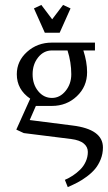

<svg xmlns="http://www.w3.org/2000/svg" viewBox="-20 -556 436 776"><path d="M45.9 -32.2 102.1 -157.2Q47.9 -194.3 47.9 -255.9Q47.9 -309.1 89.4 -346.4Q130.9 -383.8 189.9 -383.8H363.8V-352.1H316.9Q332 -305.7 332 -264.2Q332 -206.1 290.5 -167Q249 -127.9 189.9 -127.9H125L100.1 -70.8L272.9 -48.8Q396 -33.7 396 40Q396 65.4 387 87.9Q377.9 110.4 364.5 126.5Q351.1 142.6 331.1 157.5Q311 172.4 293.2 181.6Q275.4 190.9 253.9 200.2L242.2 170.9Q259.3 163.6 274.4 153.6Q289.6 143.6 303.7 129.9Q317.9 116.2 326.4 97.4Q335 78.6 335 58.1Q335 37.6 318.4 23.9Q301.8 10.3 268.1 5.9L76.2 -18.1ZM189.9 -160.2Q222.2 -160.2 245.1 -188.5Q268.1 -216.8 268.1 -255.9Q268.1 -304.2 252.9 -352.1H189.9Q156.7 -352.1 134.3 -324.2Q111.8 -296.4 111.8 -255.9Q111.8 -215.3 134.3 -187.7Q156.7 -160.2 189.9 -160.2ZM117.2 -522 147 -536.1 190.9 -478 234.9 -536.1 265.1 -522 221.2 -423.8H161.1Z"/></svg>

Font: Gawaa
Style: Regular
Weight: 400
Designer: T. Christopher White
Version: Version 1.0